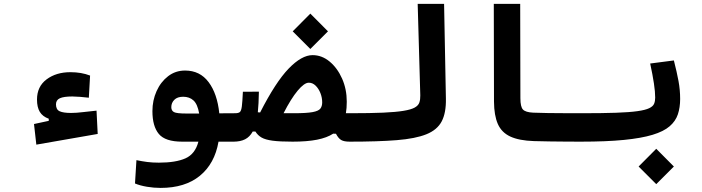

<svg xmlns="http://www.w3.org/2000/svg" viewBox="-20 -713 3556 973"><path d="M164.1 20 152.3 -84.5 227.1 -100.6V-111.3Q195.8 -122.6 181.6 -146.2Q167.5 -169.9 167.5 -208.5Q167.5 -274.4 216.1 -310.8Q264.6 -347.2 336.9 -347.2Q392.6 -347.2 436.5 -330.1L430.2 -217.8Q410.2 -220.2 386.2 -222.2Q362.3 -224.1 346.7 -224.1Q303.2 -224.1 283.4 -215.1Q263.7 -206.1 263.7 -184.1Q263.7 -157.7 282.2 -149.2Q300.8 -140.6 340.3 -140.6Q366.7 -140.6 402.3 -145Q438 -148.9 469.2 -152.3L475.1 -34.2Z M793.9 239.3Q759.3 239.3 724.4 233.4Q689.5 227.5 664.1 216.8L671.4 98.6Q700.2 104.5 726.3 107.9Q752.4 111.3 785.2 111.3Q870.6 111.3 919.9 89.4Q969.2 67.4 985.4 4.9H902.8Q817.4 4.9 784.9 -34.2Q752.4 -73.2 752.4 -149.9Q752.4 -204.1 773.4 -251Q794.4 -297.9 831.8 -326.7Q869.1 -355.5 918 -355.5Q993.2 -355.5 1037.1 -296.9Q1081.1 -238.3 1091.3 -138.7L1171.9 -139.2Q1194.3 -139.2 1203.9 -118.7Q1213.4 -98.1 1213.4 -67.4Q1213.4 -35.6 1201.2 -15.4Q1189 4.9 1167 4.9H1087.4Q1067.9 116.7 992.7 178Q917.5 239.3 793.9 239.3ZM989.3 -137.7Q981 -185.5 960.4 -204.1Q939.9 -222.7 908.2 -222.7Q878.9 -222.7 863.5 -207.3Q848.1 -191.9 848.1 -169.9Q848.1 -152.3 861.6 -145Q875 -137.7 924.3 -137.7Q933.1 -137.7 941.4 -137.7Q949.7 -137.7 958 -137.7Q965.8 -137.7 973.6 -137.7Q981 -137.7 989.3 -137.7Z M1752 4.9Q1723.6 4.9 1709.2 -3.4Q1694.8 -11.7 1682.6 -35.2L1668.5 -35.6Q1637.2 -15.1 1586.9 -5.1Q1536.6 4.9 1462.9 4.9Q1398.4 4.9 1361.6 0Q1324.7 -4.9 1305.4 -16.1Q1286.1 -27.3 1274.4 -46.4H1260.7Q1245.6 -19 1221.9 -7.1Q1198.2 4.9 1163.1 4.9L1171.9 -139.2Q1188 -139.2 1195.3 -145Q1202.6 -150.9 1205.6 -173.8Q1208.5 -196.8 1210.9 -248L1292 -248.5Q1291 -186.5 1286.6 -144Q1292.5 -143.6 1298.3 -143.1Q1377 -297.4 1442.9 -365.5Q1508.8 -433.6 1564 -433.6Q1611.3 -433.6 1650.6 -400.9Q1689.9 -368.2 1713.6 -314.7Q1737.3 -261.2 1737.3 -197.8Q1737.3 -164.6 1732.9 -139.2Q1743.7 -139.2 1757.8 -139.2Q1794.4 -139.2 1794.4 -75.7Q1794.4 -34.2 1782 -14.6Q1769.5 4.9 1752 4.9ZM1417 -139.2Q1440.4 -139.2 1468.3 -139.2Q1533.2 -139.2 1563.7 -144.8Q1594.2 -150.4 1603.5 -162.6Q1612.8 -174.8 1612.8 -194.3Q1612.8 -218.3 1603.8 -241.2Q1594.7 -264.2 1579.3 -279.1Q1564 -293.9 1544.9 -293.9Q1522 -293.9 1488.3 -253.4Q1454.6 -212.9 1417 -139.2ZM1552.7 -464.8 1463.4 -554.2 1552.7 -644 1642.1 -554.2Z M1752 4.9Q1737.8 4.9 1730.7 -12.5Q1723.6 -29.8 1723.6 -70.8Q1723.6 -110.4 1733.4 -124.8Q1743.2 -139.2 1757.8 -139.2Q1856.9 -139.2 1921.9 -142.1Q1986.8 -145 2025.1 -151.4Q2063.5 -157.7 2081.8 -168Q2100.1 -178.2 2105.2 -193.6Q2110.4 -209 2109.9 -229.5L2096.7 -693.4H2230.5L2239.7 -213.4Q2241.2 -141.6 2218.5 -98.1Q2195.8 -54.7 2140.6 -32.5Q2085.4 -10.3 1990.5 -2.7Q1895.5 4.9 1752 4.9Z M2923.8 4.9Q2890.6 4.9 2848.9 4.6Q2807.1 4.4 2764.4 3.7Q2721.7 2.9 2685.5 2Q2610.4 -0.5 2566.2 -21Q2522 -41.5 2502.9 -84.7Q2483.9 -127.9 2483.4 -198.2L2482.4 -693.4H2616.2L2617.2 -215.3Q2617.2 -171.4 2630.4 -157.7Q2643.6 -144 2681.6 -142.1Q2714.4 -140.6 2757.6 -140.1Q2800.8 -139.6 2845.9 -139.4Q2891.1 -139.2 2929.7 -139.2Q2946.8 -139.2 2955.3 -117.7Q2963.9 -96.2 2963.9 -63.5Q2963.9 -38.6 2954.6 -16.8Q2945.3 4.9 2923.8 4.9Z M2923.8 4.9Q2909.7 4.9 2902.6 -13.2Q2895.5 -31.2 2895.5 -75.7Q2895.5 -115.2 2906.5 -127.2Q2917.5 -139.2 2929.7 -139.2Q3034.2 -139.2 3102.3 -141.6Q3170.4 -144 3210.4 -149.7Q3250.5 -155.3 3269.8 -164.6Q3289.1 -173.8 3294.7 -187Q3300.3 -200.2 3300.3 -218.3Q3300.3 -247.6 3293.9 -290Q3287.6 -332.5 3274.9 -391.1L3395 -406.7Q3410.2 -347.2 3418.5 -302.2Q3426.8 -257.3 3426.8 -211.4Q3426.8 -168.5 3415.3 -133.8Q3403.8 -99.1 3373.5 -73Q3343.3 -46.9 3286.9 -29.8Q3230.5 -12.7 3141.6 -3.9Q3052.7 4.9 2923.8 4.9ZM3305.7 220.2 3216.3 130.9 3305.7 41 3395 130.9Z"/></svg>

Font: CaskaydiaMono NF
Style: Bold
Weight: 700
Designer: Aaron Bell
Foundry: Saja Typeworks
Version: Version 2111.001; ttfautohint (v1.8.4);Nerd Fonts 3.1.1